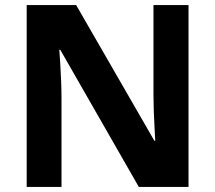

<svg xmlns="http://www.w3.org/2000/svg" viewBox="-20 -734 845 754"><path d="M84.8 0V-714H279.1L586.3 -181H589.7Q588.7 -201.2 586.9 -232.6Q585.1 -264 583.9 -298.3Q582.7 -332.7 582.7 -359.8V-714H720.3V0H525.1L216.9 -538.1H212.9Q214.9 -515.1 216.7 -483Q218.5 -450.9 220 -416.9Q221.5 -382.9 221.5 -352V0Z"/></svg>

Font: Noto Sans Symbols
Style: Regular
Weight: 400
Designer: Monotype Design Team
Foundry: Monotype Imaging Inc.
Version: Version 2.002